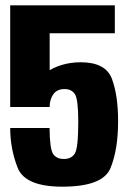

<svg xmlns="http://www.w3.org/2000/svg" viewBox="-20 -695 488 721"><path d="M214 6Q366.1 6 394.8 -63.6Q423.5 -133.2 423.5 -239.7Q423.5 -337.1 400.2 -399.2Q376.8 -461.2 283.1 -461.2Q208.6 -461.2 150.6 -421.7Q92.5 -382.2 88.5 -295L166.1 -293.2Q167.2 -324.3 181.2 -342.4Q195.2 -360.6 222.5 -360.6Q248.7 -360.6 261.3 -341.3Q273.9 -322.1 273.9 -238.3Q273.9 -139.4 261.1 -118.7Q248.4 -98 220.2 -98Q192 -98 179.4 -117Q166.8 -136 166.1 -214.3H18.3Q18.3 -136.5 46.2 -65.2Q74.2 6 214 6ZM18.3 -293.2H166.5V-570H411.2V-675H18.3Z"/></svg>

Font: Anybody Thin Condensed
Style: Regular
Weight: 100
Width: 3
Version: Version 1.113;gftools[0.9.25]